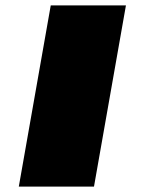

<svg xmlns="http://www.w3.org/2000/svg" viewBox="-20 -695 553 715"><path d="M50 0 169 -675H449L330 0Z"/></svg>

Font: Anybody UltraExpanded Black
Style: Italic
Weight: 900
Width: 9
Italic angle: -10°
Designer: Tyler Finck
Foundry: Etcetera Type Company
Version: Version 1.010; ttfautohint (v1.8.3) -l 8 -r 50 -G 200 -x 14 